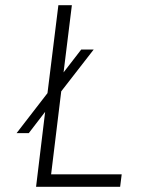

<svg xmlns="http://www.w3.org/2000/svg" viewBox="-20 -720 558 740"><path d="M443 0H119L154 -289L91 -207H44L163 -361L205 -700H257L225 -441L293 -529H341L216 -368L177 -48H449Z"/></svg>

Font: Kulim Park ExtraLight
Style: Italic
Weight: 275
Italic angle: -8°
Designer: Noponies / Dale Sattler
Foundry: Noponies
Version: Version 1.000; ttfautohint (v1.8.3)